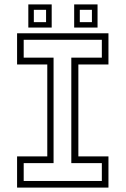

<svg xmlns="http://www.w3.org/2000/svg" viewBox="-20 -851 570 871"><path d="M57.5 0V-141.5H194.5V-558.5H57.5V-700H472V-558.5H335.5V-141.5H472V0ZM87.5 -30H442V-111H303.5V-589.5H442V-670.5H87.5V-589.5H223V-111H87.5ZM316.5 -726V-831H422.5V-726ZM108.5 -726V-831H214.5V-726ZM133.5 -750.5H189V-806.5H133.5ZM342 -750.5H397V-806.5H342Z"/></svg>

Font: Tourney Light
Style: Regular
Weight: 300
Version: Version 1.015